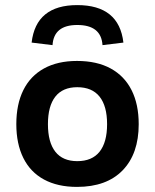

<svg xmlns="http://www.w3.org/2000/svg" viewBox="-20 -713 607 753"><path d="M283 -693Q447 -693 464 -546L382 -536Q377 -615 283 -615Q191 -615 186 -536L104 -546Q121 -693 283 -693ZM282 -474Q360 -474 414 -444.5Q468 -415 496 -359.5Q524 -304 524 -226Q524 -110 461 -45Q398 20 282 20Q206 20 152.5 -9Q99 -38 71.5 -93.5Q44 -149 44 -226Q44 -304 71.5 -359.5Q99 -415 152.5 -444.5Q206 -474 282 -474ZM283 -371Q226 -371 197 -334Q168 -297 168 -226Q168 -155 197 -118Q226 -81 283 -81Q341 -81 370.5 -118Q400 -155 400 -226Q400 -297 370.5 -334Q341 -371 283 -371Z"/></svg>

Font: Podkova ExtraBold
Style: Regular
Weight: 800
Designer: Ilya Yudin
Foundry: Cyreal (www.cyreal.org)
Version: Version 2.103